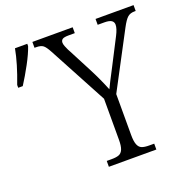

<svg xmlns="http://www.w3.org/2000/svg" viewBox="-178 -833 933 954"><g transform="rotate(-20 288.5 -356.5)"><path d="M238 -31H264Q289 -31 303 -36.5Q317 -42 324 -59Q331 -76 331 -109V-326L166 -634Q150 -664 138 -673Q126 -682 101 -682H93V-713H306V-682H274Q249 -682 240.5 -676Q232 -670 232 -658Q232 -650 237 -637.5Q242 -625 246 -617Q250 -609 252 -606L317 -481Q348 -421 372 -361Q382 -383 424 -463L494 -599Q511 -632 511 -652Q511 -667 499.5 -674.5Q488 -682 462 -682H427V-713H628V-682H621Q599 -682 585 -670Q571 -658 552 -622L396 -327V-111Q396 -77 403 -59.5Q410 -42 424 -36.5Q438 -31 463 -31H489V0H238ZM-51 -538Q-13 -637 1 -713H66V-701Q54 -665 27 -615Q0 -565 -27 -523H-51Z"/></g></svg>

Font: Noto Serif NarrowLight
Style: Regular
Weight: 300
Width: 4
Designer: Monotype Design Team
Foundry: Monotype Imaging Inc.
Version: Version 1.001